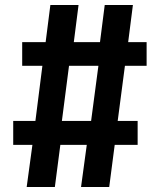

<svg xmlns="http://www.w3.org/2000/svg" viewBox="-20 -750 640 770"><path d="M87 0 110 -169H33V-265H122L150 -486H69V-581H163L182 -730H295L276 -581H381L400 -730H513L494 -581H568V-486H481L452 -265H532V-169H440L418 0H305L328 -169H222L200 0ZM222 -217 186 -265H388L339 -217L381 -534L417 -486H214L263 -534Z"/></svg>

Font: M PLUS Code Latin Expanded Medium
Style: Regular
Weight: 500
Width: 7
Designer: Coji Morishita
Foundry: UNDERFOREST DESIGN
Version: Version 1.002; ttfautohint (v1.8.3)